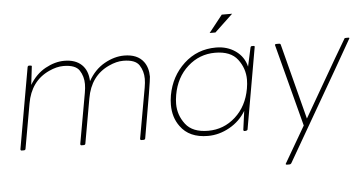

<svg xmlns="http://www.w3.org/2000/svg" viewBox="-57 -799 2131 1125"><g transform="rotate(-5 1008.0 -236.5)"><path d="M764 0H750Q743 0 743 -8L796 -305Q801 -333 801 -356Q801 -401 778 -436.5Q755 -472 684 -472Q644 -472 599 -451Q490 -401 467.5 -270Q445 -139 421 -8Q420 -1 412 0H398Q391 0 391 -8L444 -305Q449 -333 449 -356Q449 -401 426 -436.5Q403 -472 332 -472Q292 -472 247 -451Q138 -401 115.5 -270Q93 -139 69 -8Q68 -1 60 0H46Q39 0 39 -8L123 -484Q125 -492 133 -492Q148 -492 148 -487L135 -378Q172 -440 228.5 -471Q285 -502 340 -502Q405 -502 441.5 -467.5Q478 -433 480 -370Q517 -436 575.5 -469Q634 -502 692 -502Q770 -502 806 -454Q832 -419 832 -366Q832 -343 773 -8Q772 -1 764 0Z M1145 -20Q1237 -20 1305.5 -82Q1374 -144 1392 -246Q1397 -274 1397 -299Q1397 -365 1356.5 -418.5Q1316 -472 1224 -472Q1132 -472 1063 -410Q994 -348 976 -246Q971 -218 971 -193Q971 -127 1012 -73.5Q1053 -20 1145 -20ZM1141 10Q1031 10 979 -63Q940 -116 940 -190Q940 -217 945 -246Q965 -357 1043.5 -429.5Q1122 -502 1232 -502Q1298 -502 1347 -467.5Q1396 -433 1410 -374L1434 -484Q1436 -492 1442 -492H1454Q1459 -492 1459 -487L1375 -8Q1374 0 1357 0Q1350 0 1350 -8L1365 -118Q1330 -59 1268.5 -24.5Q1207 10 1141 10ZM1237 -590H1203L1283 -691H1344Z M1602 218H1587Q1580 218 1580 213L1705 -2Q1578 -485 1578 -487Q1579 -492 1586 -492H1603Q1610 -492 1612 -486L1727 -41Q1986 -490 1988.5 -491Q1991 -492 2010 -492Q2016 -492 2016 -488Q2016 -485 1613 212Q1609 218 1602 218Z"/></g></svg>

Font: YamahaIndonesia935. App Thin
Style: Italic
Weight: 100
Italic angle: -10°
Designer: Dalton Maag Ltd
Foundry: Dalton Maag Ltd
Version: Version 1.002; January 01, 2024; Regular/Italic